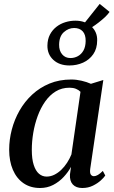

<svg xmlns="http://www.w3.org/2000/svg" viewBox="-20 -953 586 984"><path d="M442.5 -88.5Q439.5 -66.5 445.5 -58.2Q451.5 -50 461.5 -50Q470.5 -50 481.8 -56.5Q493 -63 507 -77L519.5 -53.5Q513 -43.5 496.8 -28.5Q480.5 -13.5 456.2 -1.5Q432 10.5 401.5 10.5Q370 10.5 353.2 -7.5Q336.5 -25.5 338.5 -59L344 -98Q329.5 -71 306.2 -46Q283 -21 252.5 -5.2Q222 10.5 185.5 10.5Q136 10.5 100.5 -14Q65 -38.5 46 -82.8Q27 -127 27 -186Q27 -237.5 40.5 -289Q54 -340.5 80.2 -386.5Q106.5 -432.5 145 -468.2Q183.5 -504 233.8 -524.8Q284 -545.5 345.5 -545.5Q371.5 -545.5 398.2 -539.2Q425 -533 446 -523.5L509.5 -543ZM392.5 -482.5Q383.5 -492 369.2 -497.8Q355 -503.5 336.5 -503.5Q296.5 -503.5 265.5 -484.5Q234.5 -465.5 211.5 -432.8Q188.5 -400 173.2 -358.5Q158 -317 150.5 -272.5Q143 -228 143 -185Q143 -138 152.8 -107.8Q162.5 -77.5 179.5 -62.8Q196.5 -48 219 -48Q239 -48 258 -57.2Q277 -66.5 293.8 -82.5Q310.5 -98.5 323.8 -119Q337 -139.5 346 -161.5ZM336 -617.5Q284.5 -617.5 253.5 -646Q222.5 -674.5 223 -719.5Q223.5 -752 236 -775.8Q248.5 -799.5 269 -815.5Q289.5 -831.5 314.8 -839.2Q340 -847 366 -847Q417 -847 448 -818Q479 -789 478 -746.5Q478 -704 458 -675.2Q438 -646.5 405.8 -632Q373.5 -617.5 336 -617.5ZM341 -655.5Q361.5 -655.5 379.2 -665.2Q397 -675 407.8 -694.2Q418.5 -713.5 419 -742.5Q419.5 -775.5 403.8 -792.5Q388 -809.5 360 -809.5Q331 -809.5 307.2 -788.2Q283.5 -767 283 -724Q282.5 -693.5 298.5 -674.5Q314.5 -655.5 341 -655.5ZM415.5 -793 394 -811 491 -933 541.5 -892Q533.5 -880 518.8 -866Q504 -852 486 -838Q468 -824 450.5 -812.8Q433 -801.5 419.5 -795.5Z"/></svg>

Font: Merriweather 72pt Medium
Style: Italic
Weight: 500
Italic angle: -7.8°
Version: Version 2.101